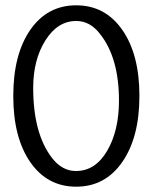

<svg xmlns="http://www.w3.org/2000/svg" viewBox="-20 -693 575 723"><path d="M440.5 -83Q376 10 267 10Q158 10 94 -82.5Q30 -175 30 -331.5Q30 -488 94 -580.5Q158 -673 267 -673Q376 -673 440.5 -580.5Q505 -488 505 -332Q505 -176 440.5 -83ZM428 -314Q428 -476 356 -566Q319 -614 267 -614Q197 -614 151 -541Q105 -468 105 -362Q105 -190 176 -98Q214 -49 266 -49Q339 -49 383.5 -125Q428 -201 428 -314Z"/></svg>

Font: Overlock
Style: Regular
Weight: 400
Designer: Dario Muhafara
Foundry: Dario Manuel Muhafara
Version: Version 1.002